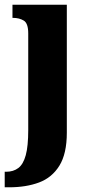

<svg xmlns="http://www.w3.org/2000/svg" viewBox="-42 -556 377 816"><path d="M-22 240V174H-16Q15 174 36 158Q57 142 67.5 103.5Q78 65 78 -3V-414Q78 -457 59 -468.5Q40 -480 14 -480H11V-536H242V8Q242 97 210.5 148Q179 199 124 219.5Q69 240 -3 240Z"/></svg>

Font: Noto Serif Bengali ExtraCondensed Black
Style: Regular
Weight: 900
Width: 2
Designer: Juan Bruce, Universal Thirst, Indian Type Foundry and the Monotype Design Team.
Foundry: Monotype Imaging Inc.
Version: Version 2.003; ttfautohint (v1.8.4.7-5d5b)